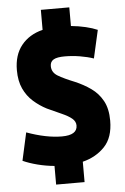

<svg xmlns="http://www.w3.org/2000/svg" viewBox="-60 -847 648 995"><g transform="rotate(-5 263.5 -349.5)"><path d="M191 105V8Q147 4 104 -7Q61 -18 28 -33L60 -178Q162 -141 243 -141Q323 -141 323 -191Q323 -212 304.5 -227.5Q286 -243 253 -257.5Q220 -272 177 -292Q140 -311 108.5 -339Q77 -367 58.5 -407Q40 -447 40 -503Q40 -582 80 -632Q120 -682 191 -700V-804H339V-707Q380 -703 415.5 -694.5Q451 -686 476 -675L443 -529Q411 -540 371.5 -546.5Q332 -553 293 -553Q253 -553 235 -542.5Q217 -532 217 -509Q217 -476 248 -457.5Q279 -439 334 -417Q379 -398 416.5 -371.5Q454 -345 476.5 -304Q499 -263 499 -201Q499 -113 453.5 -65.5Q408 -18 339 -1V105Z"/></g></svg>

Font: Georama SemiCondensed ExtraBold
Style: Regular
Weight: 800
Width: 4
Designer: Jean-Baptiste Levee
Foundry: Production Type
Version: Version 1.000